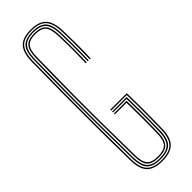

<svg xmlns="http://www.w3.org/2000/svg" viewBox="-272 -818 836 836"><g transform="rotate(-45 145.5 -400.5)"><path d="M150 5.5Q99.2 5.5 76.5 -18.4Q53.8 -42.2 53 -96.5Q51.2 -202.2 50.8 -300.1Q50.2 -398 50.8 -496.5Q51.2 -595 53 -703Q54 -756.5 75.9 -781Q97.8 -805.5 149 -805.5Q197.2 -805.5 220.1 -782.1Q243 -758.8 245 -703.8Q246.2 -662.8 246.5 -622.4Q246.8 -582 245 -532.2H239Q240.2 -575 240.4 -616.1Q240.5 -657.2 239 -703.5Q237 -756 216 -777.9Q195 -799.8 149 -799.8Q100.8 -799.8 80.4 -777Q60 -754.2 59.2 -703Q57.5 -596.2 57 -497.9Q56.5 -399.5 57 -301.2Q57.5 -203 59 -96.5Q60 -43.5 81.5 -21.9Q103 -0.2 150 -0.2Q198.2 -0.2 220 -22.2Q241.8 -44.2 242.8 -96.5Q243.8 -147.5 244 -185.6Q244.2 -223.8 243.9 -253.4Q243.5 -283 243 -308H147.2V-313.8H249Q249.8 -279.8 250.1 -228.5Q250.5 -177.2 248.8 -96.2Q247.8 -41 224 -17.8Q200.2 5.5 150 5.5ZM150 -5.8Q105.2 -5.8 85.6 -26.2Q66 -46.8 65.2 -96.5Q63.2 -202.8 62.5 -300.1Q61.8 -397.5 62.4 -495.8Q63 -594 65.2 -702.8Q66 -753.2 85.4 -773.8Q104.8 -794.2 149 -794.2Q192.5 -794.2 211.8 -773.9Q231 -753.5 232.8 -703.5Q234.2 -658 234.2 -617.2Q234.2 -576.5 232.8 -532.2H226.8Q228.2 -577.2 228.2 -617.6Q228.2 -658 226.8 -703.2Q225 -750.2 207.1 -769.4Q189.2 -788.5 149 -788.5Q108.2 -788.5 90.2 -769.2Q72.2 -750 71.2 -702.8Q69.2 -593.5 68.5 -495.2Q67.8 -397 68.5 -299.8Q69.2 -202.5 71.2 -96.5Q72.2 -50.2 90 -30.9Q107.8 -11.5 150 -11.5Q192.5 -11.5 211 -30.6Q229.5 -49.8 230.5 -96.8Q232 -165.2 231.6 -212.9Q231.2 -260.5 230.5 -296.5H147.2V-302.2H236.8Q237.5 -269.8 237.9 -221Q238.2 -172.2 236.8 -96.5Q235.8 -46.8 215.9 -26.2Q196 -5.8 150 -5.8ZM150 -17Q110.8 -17 94.5 -34.6Q78.2 -52.2 77.5 -96.8Q75.5 -203.2 74.8 -300.8Q74 -398.2 74.6 -496.4Q75.2 -594.5 77.5 -702.5Q78.2 -747 94.1 -765Q110 -783 149 -783Q186.8 -783 202.9 -765.2Q219 -747.5 220.5 -703Q222.2 -657.5 222.1 -617.6Q222 -577.8 220.5 -532.2H214.5Q215.5 -562.2 215.9 -589.8Q216.2 -617.2 215.9 -644.6Q215.5 -672 214.5 -702Q212.8 -744.8 198.5 -761Q184.2 -777.2 149 -777.2Q113 -777.2 98.6 -761Q84.2 -744.8 83.5 -702.5Q81.5 -594.5 80.8 -496.8Q80 -399 80.8 -301.6Q81.5 -204.2 83.5 -96.8Q84.2 -55.2 99 -39Q113.8 -22.8 150 -22.8Q187.8 -22.8 202.8 -39Q217.8 -55.2 218.5 -97Q220 -162.8 219.6 -206.8Q219.2 -250.8 218.5 -285H147.2V-290.8H224.8Q225.2 -260.8 225.8 -213.8Q226.2 -166.8 224.8 -96.8Q223.8 -52.8 207 -34.9Q190.2 -17 150 -17Z"/></g></svg>

Font: Big Shoulders Inline Display Thin ExtraLight
Style: Regular
Weight: 250
Version: Version 2.002